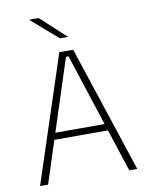

<svg xmlns="http://www.w3.org/2000/svg" viewBox="-90 -889 740 955"><g transform="rotate(-10 279.5 -412.0)"><path d="M34 0 244 -639H314L525 0H484.5L285.5 -610.5H272.5L74.5 0ZM132.5 -214V-248H425.5V-214ZM172.5 -824 299.5 -707V-706.5H259L124.5 -823V-824Z"/></g></svg>

Font: Anek Bangla
Style: Extra-light
Weight: 200
Designer: Sulekha Rajkumar (Bangla), Yesha Goshar (Latin)
Foundry: Ek Type
Version: Version 1.002;March 21, 2022;FontCreator 13.0.0.2683 64-bit